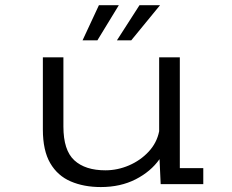

<svg xmlns="http://www.w3.org/2000/svg" viewBox="-20 -726 915 757"><path d="M377.5 11.5Q310.5 11.5 258.8 -10.8Q207 -33 178 -82.8Q149 -132.5 149 -215.5V-500H230V-227Q230 -133.5 273 -94Q316 -54.5 395.5 -54.5Q443.5 -54.5 488.8 -74Q534 -93.5 566.2 -128.2Q598.5 -163 607.5 -208.5V-500H689V-63H781.5V0H613.5L609 -98.5Q574.5 -49.5 514.8 -19Q455 11.5 377.5 11.5ZM441 -567 530 -705.5H611L497.5 -567ZM305.5 -567 370 -705.5H448.5L364 -567Z"/></svg>

Font: Trispace SemiExpanded Light
Style: Regular
Weight: 300
Width: 6
Designer: Tyler Finck
Foundry: Etcetera Type Company
Version: Version 1.210; ttfautohint (v1.8.3)